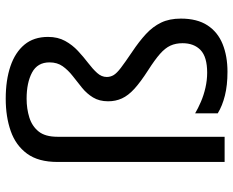

<svg xmlns="http://www.w3.org/2000/svg" viewBox="-92 -713 815 671"><g transform="rotate(-90 315.5 -377.5)"><path d="M522 -617Q522 -583 508 -557.5Q494 -532 473 -512.5Q452 -493 431 -477Q410 -461 396 -445.5Q382 -430 382 -412Q382 -399 388.5 -388Q395 -377 414 -362.5Q433 -348 470 -323Q506 -299 532 -275Q558 -251 572 -222Q586 -193 586 -153Q586 -96 562.5 -60Q539 -24 497 -7Q455 10 400 10Q353 10 317 1Q281 -8 255 -24V-103Q272 -93 295 -83Q318 -73 344.5 -67Q371 -61 397 -61Q452 -61 476 -84Q500 -107 500 -147Q500 -171 491.5 -189.5Q483 -208 462.5 -226Q442 -244 406 -267Q364 -294 340.5 -315.5Q317 -337 307 -359Q297 -381 297 -407Q297 -438 310.5 -460Q324 -482 344.5 -498.5Q365 -515 385.5 -531Q406 -547 419.5 -566Q433 -585 433 -612Q433 -654 397.5 -673Q362 -692 306 -692Q271 -692 240.5 -682.5Q210 -673 191.5 -650Q173 -627 173 -584V0H85V-584Q85 -651 114 -690.5Q143 -730 193 -747.5Q243 -765 306 -765Q371 -765 419.5 -748.5Q468 -732 495 -699.5Q522 -667 522 -617Z"/></g></svg>

Font: Noto Sans Gurmukhi
Style: Regular
Weight: 400
Designer: Jelle Bosma - Monotype Design Team
Foundry: Monotype Imaging Inc.
Version: Version 2.003